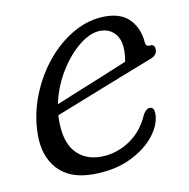

<svg xmlns="http://www.w3.org/2000/svg" viewBox="-61 -523 581 591"><g transform="rotate(-10 230.0 -227.0)"><path d="M405 -141.5Q405 -108 378 -73.2Q351 -38.5 301.5 -14.8Q252 9 184 9Q111.5 9 73.8 -32.5Q36 -74 37.5 -143Q38.5 -204 61 -261.2Q83.5 -318.5 121 -364Q158.5 -409.5 206 -436.2Q253.5 -463 305 -463Q356 -463 382.2 -434.2Q408.5 -405.5 411 -362.5Q412.5 -349.5 424 -351Q440.5 -353.5 440.5 -335Q440.5 -317 416.5 -309Q383.5 -296 341 -279.5Q298.5 -263 254.5 -245.5Q210.5 -228 172.2 -213Q134 -198 110 -188.5Q109.5 -182.5 109.5 -176Q108.5 -106.5 138 -73.2Q167.5 -40 217 -40Q264.5 -40 306.2 -67Q348 -94 370 -145Q380 -162 391 -162Q405 -162 405 -141.5ZM282 -422Q251 -422 216 -394Q181 -366 153.2 -320.2Q125.5 -274.5 114.5 -222Q142 -233.5 182 -249.8Q222 -266 264.2 -283.2Q306.5 -300.5 341 -315Q344.5 -330 344.5 -352Q344.5 -384 327.5 -403Q310.5 -422 282 -422Z"/></g></svg>

Font: Fraunces 9pt S100 Light
Style: Italic
Weight: 300
Italic angle: -16°
Version: Version 1.000; ttfautohint (v1.8.3)